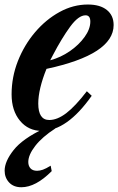

<svg xmlns="http://www.w3.org/2000/svg" viewBox="-31 -554 510 828"><path d="M149.5 10.5Q91.5 10.5 55.2 -33.2Q19 -77 19 -147Q19 -221.5 46.2 -290.8Q73.5 -360 120.2 -415Q167 -470 225.8 -502.2Q284.5 -534.5 348 -534.5Q400.5 -534.5 429.8 -511Q459 -487.5 459 -446Q459 -319 169.5 -257Q152.5 -215.5 143.2 -177Q134 -138.5 134 -107.5Q134 -36.5 181.5 -36.5Q216 -36.5 254.8 -66Q293.5 -95.5 343.5 -160.5L364.5 -141Q258 10.5 149.5 10.5ZM185.5 -294Q230.5 -306 270 -333.2Q309.5 -360.5 334 -394.8Q358.5 -429 358.5 -461Q358.5 -488 338 -488Q307.5 -488 271.5 -438.8Q235.5 -389.5 197 -316ZM61 253.5Q27.5 253.5 8.2 232.8Q-11 212 -11 182Q-11 142 27.8 93Q66.5 44 159.5 0H207.5Q151 36.5 121 75.2Q91 114 91 144.5Q91 161.5 100.5 172Q110 182.5 129 182.5Q140.5 182.5 154 177.8Q167.5 173 187.5 160.5L192 184Q123 253.5 61 253.5Z"/></svg>

Font: Libre Caslon Condensed Bold
Style: Italic
Weight: 700
Italic angle: -22.583°
Designer: Pablo Impallari, Rodrigo Fuenzalida, Katja Schimmel, Ertekin Erdin
Foundry: Pablo Impallari, Rodrigo Fuenzalida
Version: Version 2.000; ttfautohint (v1.8.4.7-5d5b);gftools[0.9.33]